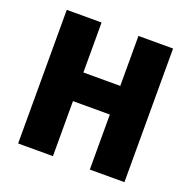

<svg xmlns="http://www.w3.org/2000/svg" viewBox="-126 -839 961 964"><g transform="rotate(20 354.0 -357.0)"><path d="M638 0V-714H453V-447H256V-714H70V0H256V-294H453V0Z"/></g></svg>

Font: Noto Sans Georgian SemiCondensed Black
Style: Regular
Weight: 900
Width: 4
Designer: Monotype Design Team, Akaki Razmadze
Foundry: Google LLC
Version: Version 2.005